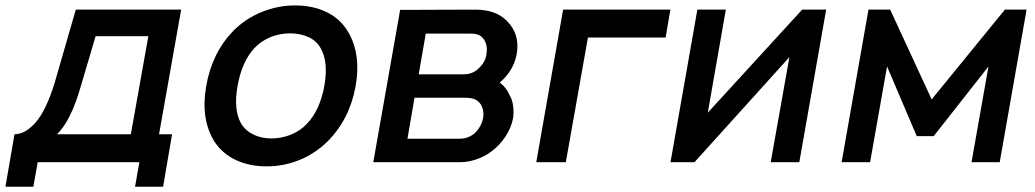

<svg xmlns="http://www.w3.org/2000/svg" viewBox="-43 -598 3818 708"><path d="M543.5 -103H591.5L558.5 90.5H455L471 0H96L80 90.5H-23L10.5 -103Q50 -103 88.5 -146.5Q127.5 -191.5 158.5 -292.5L236.5 -562.5H625ZM504 -464.5H309.5L255 -280Q219 -153.5 167.5 -103H439.5Z M747 -77Q696 -160.5 717.5 -281Q738.5 -403.5 818.5 -485.5Q864 -530.5 923.2 -554.2Q982.5 -578 1044.5 -578Q1109 -578 1159 -554.5Q1209 -531 1237.5 -485.5Q1289.5 -403.5 1268.5 -281Q1246.5 -159 1165.5 -77Q1119 -31.5 1061.2 -8Q1003.5 15.5 939.5 15.5Q876.5 15.5 826.2 -8.2Q776 -32 747 -77ZM1139.5 -420Q1125 -447 1095 -461Q1065 -475 1026 -475Q988.5 -475 954.2 -461Q920 -447 894.5 -420Q848.5 -369.5 833 -281Q817.5 -194.5 845.5 -143.5Q861.5 -116.5 891 -102Q920.5 -87.5 958 -87.5Q995.5 -87.5 1031 -102Q1066.5 -116.5 1090.5 -143.5Q1137 -193 1153 -281Q1168.5 -370 1139.5 -420Z M1709.5 -562.5Q1785.5 -562.5 1826 -521Q1875 -472 1862.5 -400Q1854.5 -353 1822 -315.5Q1815.5 -308.5 1810.2 -303Q1805 -297.5 1800 -293.5Q1813 -283.5 1821.8 -272Q1830.5 -260.5 1835.5 -248Q1846 -231.5 1849 -208.5Q1852 -185.5 1849 -162.5Q1842.5 -126.5 1820.2 -93.5Q1798 -60.5 1766.5 -37.5Q1742.5 -20 1712.5 -10Q1682.5 0 1655 0H1333.5L1432.5 -561.5ZM1501 -324H1667.5Q1703.5 -324 1727 -351Q1748 -372 1751 -400Q1755.5 -426 1745 -447Q1736.5 -461.5 1725 -467.8Q1713.5 -474 1694 -474H1527ZM1459.5 -86.5H1652Q1687.5 -86.5 1712.5 -111.5Q1733 -134.5 1738.5 -162.5Q1743 -189.5 1730.5 -212.5Q1720 -227 1707 -232.2Q1694 -237.5 1672 -237.5H1485.5Z M2411.5 -459.5H2125L2043.5 0H1934.5L2033.5 -562.5H2429Z M2904.5 0H2799L2868 -387.5L2518 0H2429.5L2528.5 -562.5H2633.5L2567 -182.5L2915 -562.5H3003.5Z M3742.5 -562.5 3643.5 0H3539.5L3602 -353L3400 -96H3337.5L3228 -353L3165.5 0H3060.5L3159.5 -562.5H3239.5L3392.5 -231.5L3662.5 -562.5Z"/></svg>

Font: Russisch Sans SemiBold
Style: Italic
Weight: 600
Width: 4
Italic angle: -10°
Designer: Michael Sharanda (font) & Cristiano Sobral (main changes)
Foundry: Michael Sharanda
Version: Version 2.00;September 8, 2020;FontCreator 13.0.0.2681 64-bi